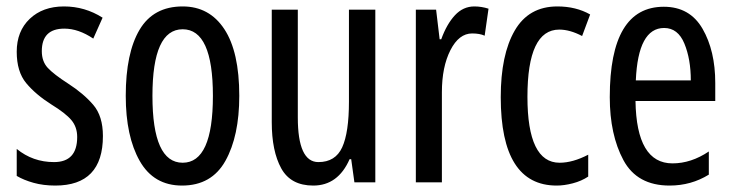

<svg xmlns="http://www.w3.org/2000/svg" viewBox="-20 -567 2282 597"><path d="M300 -144Q300 -206 270 -241Q240 -276 192 -307Q147 -336 128.5 -356Q110 -376 110 -408Q110 -478 180 -478Q224 -478 270 -447L299 -512Q244 -547 179 -547Q113 -547 72.5 -508.5Q32 -470 32 -406Q32 -344 61.5 -308.5Q91 -273 140 -242Q184 -215 202 -193.5Q220 -172 220 -141Q220 -63 148 -63Q82 -63 32 -104V-20Q54 -7 84.5 1.5Q115 10 152 10Q300 10 300 -144Z M724 -269Q724 -406 677.5 -476.5Q631 -547 548 -547Q457 -547 414 -474.5Q371 -402 371 -269Q371 -143 414.5 -66.5Q458 10 546 10Q638 10 681 -67Q724 -144 724 -269ZM454 -269Q454 -476 548 -476Q642 -476 642 -269Q642 -61 548 -61Q454 -61 454 -269Z M1147 -537H1065V-251Q1065 -155 1044 -109Q1023 -63 970 -63Q906 -63 906 -202V-537H825V-187Q825 -97 854.5 -43.5Q884 10 954 10Q1031 10 1067 -72H1072L1082 0H1147Z M1455 -547Q1420 -547 1394.5 -519.5Q1369 -492 1352 -445H1347L1336 -537H1273V0H1354V-280Q1354 -359 1380.5 -411Q1407 -463 1448 -463Q1472 -463 1487 -456L1499 -540Q1477 -547 1455 -547Z M1711 10Q1734 10 1761 3Q1788 -4 1809 -18V-86Q1761 -61 1720 -61Q1620 -61 1620 -266Q1620 -475 1719 -475Q1752 -475 1790 -455L1815 -522Q1771 -547 1713 -547Q1624 -547 1580.5 -472Q1537 -397 1537 -265Q1537 10 1711 10Z M2044 -546Q1876 -546 1876 -265Q1876 -148 1918.5 -69Q1961 10 2062 10Q2129 10 2184 -24V-96Q2129 -59 2071 -59Q1959 -59 1956 -253H2204V-309Q2204 -409 2164.5 -477.5Q2125 -546 2044 -546ZM2045 -480Q2088 -480 2108 -431.5Q2128 -383 2128 -317H1957Q1964 -480 2045 -480Z"/></svg>

Font: Noto Sans Display Condensed
Style: Regular
Weight: 400
Width: 3
Designer: Monotype Design Team
Foundry: Monotype Imaging Inc.
Version: Version 1.900